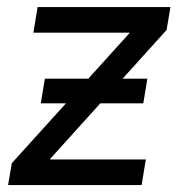

<svg xmlns="http://www.w3.org/2000/svg" viewBox="-20 -536 519 556"><path d="M3.4 0 14.2 -63.5 354.5 -439.5 355 -441.4H76.7L88.9 -515.6H473.6L462.4 -449.2L125.5 -76.2L125 -74.2H402.3L390.1 0ZM98.1 -236.8 109.9 -308.1H406.7L395 -236.8Z"/></svg>

Font: Inter Display
Style: Italic
Weight: 400
Italic angle: -9.39999°
Designer: Rasmus Andersson
Foundry: rsms
Version: Version 4.000;git-a52131595